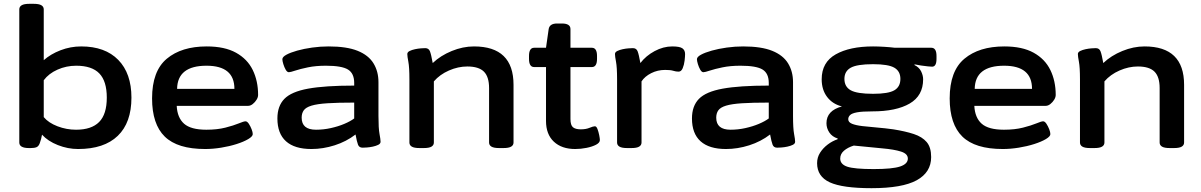

<svg xmlns="http://www.w3.org/2000/svg" viewBox="-20 -773 6289 1005"><path d="M389 7Q335 7 283 -13.5Q231 -34 200 -68Q196 -45 188 -23Q182 -7 171 -2.5Q160 2 141 2H132Q81 2 81 -27V-724Q81 -738 93.5 -745.5Q106 -753 134 -753H156Q184 -753 196.5 -745.5Q209 -738 209 -724V-458Q245 -490 297 -510Q349 -530 405 -530Q530 -530 599 -459.5Q668 -389 668 -262Q668 -131 596.5 -62Q525 7 389 7ZM378 -94Q459 -94 499 -134.5Q539 -175 539 -262Q539 -348 500 -388.5Q461 -429 379 -429Q327 -429 281 -408.5Q235 -388 209 -353V-160Q234 -130 281 -112Q328 -94 378 -94Z M1054 7Q909 7 842.5 -58Q776 -123 776 -258Q776 -401 853 -465.5Q930 -530 1062 -530Q1156 -530 1215.5 -497Q1275 -464 1303 -406.5Q1331 -349 1331 -276Q1331 -264 1323 -251Q1315 -238 1303 -228.5Q1291 -219 1279 -219H905Q908 -157 943.5 -125.5Q979 -94 1060 -94Q1117 -94 1160 -105Q1203 -116 1229.5 -127Q1256 -138 1265 -138Q1274 -138 1282.5 -125Q1291 -112 1297 -96.5Q1303 -81 1303 -71Q1303 -59 1279.5 -45Q1256 -31 1218.5 -19Q1181 -7 1137.5 0Q1094 7 1054 7ZM907 -308H1207Q1207 -429 1061 -429Q909 -429 907 -308Z M1610 7Q1522 7 1477 -33.5Q1432 -74 1432 -153Q1432 -218 1468.5 -255.5Q1505 -293 1593 -309Q1681 -325 1834 -325V-339Q1834 -389 1801.5 -409Q1769 -429 1686 -429Q1633 -429 1592 -420.5Q1551 -412 1525.5 -403.5Q1500 -395 1492 -395Q1483 -395 1475.5 -408Q1468 -421 1463 -437.5Q1458 -454 1458 -463Q1458 -475 1479 -486.5Q1500 -498 1535.5 -508Q1571 -518 1614 -524Q1657 -530 1700 -530Q1795 -530 1852 -507Q1909 -484 1935 -441.5Q1961 -399 1961 -343V-166Q1961 -101 1966.5 -72Q1972 -43 1972 -31Q1972 -21 1960 -15Q1948 -9 1931.5 -5.5Q1915 -2 1900 -1Q1885 0 1878 0Q1860 0 1854 -15.5Q1848 -31 1841 -69Q1793 -32 1732 -12.5Q1671 7 1610 7ZM1634 -94Q1673 -94 1711.5 -102.5Q1750 -111 1782 -124.5Q1814 -138 1834 -153V-236Q1748 -236 1694 -232.5Q1640 -229 1610.5 -220Q1581 -211 1570 -195.5Q1559 -180 1559 -157Q1559 -94 1634 -94Z M2176 2Q2148 2 2135.5 -5.5Q2123 -13 2123 -27V-357Q2123 -421 2117.5 -449.5Q2112 -478 2112 -490Q2112 -500 2124 -506Q2136 -512 2152.5 -515.5Q2169 -519 2184 -520Q2199 -521 2206 -521Q2224 -521 2230.5 -504.5Q2237 -488 2245 -443Q2286 -482 2344.5 -506Q2403 -530 2461 -530Q2668 -530 2668 -329V-27Q2668 -13 2655.5 -5.5Q2643 2 2615 2H2593Q2565 2 2552.5 -5.5Q2540 -13 2540 -27V-312Q2540 -371 2513 -398Q2486 -425 2426 -425Q2378 -425 2330 -404Q2282 -383 2251 -347V-27Q2251 -13 2238.5 -5.5Q2226 2 2198 2Z M2991 7Q2920 7 2879 -31.5Q2838 -70 2838 -140V-422H2776Q2749 -422 2749 -465V-480Q2749 -523 2776 -523H2838L2852 -621Q2857 -650 2896 -650H2921Q2966 -650 2966 -621V-523H3078Q3105 -523 3105 -480V-465Q3105 -422 3078 -422H2966V-150Q2966 -118 2979 -107Q2992 -96 3020 -96Q3047 -96 3066 -104Q3085 -112 3094 -112Q3102 -112 3107.5 -97.5Q3113 -83 3116.5 -65.5Q3120 -48 3120 -40Q3120 -26 3100 -15.5Q3080 -5 3050 1Q3020 7 2991 7Z M3263 2Q3235 2 3222.5 -5.5Q3210 -13 3210 -27V-357Q3210 -421 3204.5 -449.5Q3199 -478 3199 -490Q3199 -500 3211 -506Q3223 -512 3239.5 -515.5Q3256 -519 3271 -520Q3286 -521 3293 -521Q3311 -521 3317.5 -504.5Q3324 -488 3332 -443Q3361 -481 3406.5 -505.5Q3452 -530 3499 -530Q3538 -530 3552 -520Q3566 -510 3566 -490Q3566 -478 3563.5 -456Q3561 -434 3553.5 -416Q3546 -398 3532 -398Q3518 -398 3504 -402.5Q3490 -407 3462 -407Q3422 -407 3388.5 -390Q3355 -373 3338 -347V-27Q3338 -13 3325.5 -5.5Q3313 2 3285 2Z M3780 7Q3692 7 3647 -33.5Q3602 -74 3602 -153Q3602 -218 3638.5 -255.5Q3675 -293 3763 -309Q3851 -325 4004 -325V-339Q4004 -389 3971.5 -409Q3939 -429 3856 -429Q3803 -429 3762 -420.5Q3721 -412 3695.5 -403.5Q3670 -395 3662 -395Q3653 -395 3645.5 -408Q3638 -421 3633 -437.5Q3628 -454 3628 -463Q3628 -475 3649 -486.5Q3670 -498 3705.5 -508Q3741 -518 3784 -524Q3827 -530 3870 -530Q3965 -530 4022 -507Q4079 -484 4105 -441.5Q4131 -399 4131 -343V-166Q4131 -101 4136.5 -72Q4142 -43 4142 -31Q4142 -21 4130 -15Q4118 -9 4101.5 -5.5Q4085 -2 4070 -1Q4055 0 4048 0Q4030 0 4024 -15.5Q4018 -31 4011 -69Q3963 -32 3902 -12.5Q3841 7 3780 7ZM3804 -94Q3843 -94 3881.5 -102.5Q3920 -111 3952 -124.5Q3984 -138 4004 -153V-236Q3918 -236 3864 -232.5Q3810 -229 3780.5 -220Q3751 -211 3740 -195.5Q3729 -180 3729 -157Q3729 -94 3804 -94Z M4542 212Q4390 212 4323.5 181.5Q4257 151 4257 81Q4257 51 4272.5 26.5Q4288 2 4312.5 -16.5Q4337 -35 4364 -44L4365 -48Q4336 -57 4321 -79.5Q4306 -102 4306 -128Q4306 -194 4387 -216Q4338 -228 4309.5 -265.5Q4281 -303 4281 -358Q4281 -447 4354.5 -488.5Q4428 -530 4550 -530Q4576 -530 4608.5 -528Q4641 -526 4664 -523H4855Q4882 -523 4882 -480V-465Q4882 -424 4859 -424Q4854 -424 4837.5 -425.5Q4821 -427 4801.5 -430Q4782 -433 4768 -436L4766 -433Q4791 -421 4801.5 -399.5Q4812 -378 4812 -358Q4812 -272 4741.5 -231Q4671 -190 4546 -190Q4493 -190 4466 -185Q4439 -180 4429.5 -170.5Q4420 -161 4420 -149Q4420 -133 4440 -125Q4460 -117 4494 -113Q4528 -109 4570.5 -105.5Q4613 -102 4656 -96Q4719 -86 4763 -71.5Q4807 -57 4830.5 -29.5Q4854 -2 4854 49Q4854 129 4778.5 170.5Q4703 212 4542 212ZM4550 -282Q4630 -282 4661.5 -300.5Q4693 -319 4693 -360Q4693 -400 4661.5 -418.5Q4630 -437 4550 -437Q4466 -437 4433 -418.5Q4400 -400 4400 -360Q4400 -319 4433 -300.5Q4466 -282 4550 -282ZM4553 112Q4651 112 4691.5 98.5Q4732 85 4732 57Q4732 32 4696.5 20.5Q4661 9 4597.5 3.5Q4534 -2 4449 -11Q4417 -1 4397.5 16Q4378 33 4378 57Q4378 87 4415 99.5Q4452 112 4553 112Z M5229 7Q5084 7 5017.5 -58Q4951 -123 4951 -258Q4951 -401 5028 -465.5Q5105 -530 5237 -530Q5331 -530 5390.5 -497Q5450 -464 5478 -406.5Q5506 -349 5506 -276Q5506 -264 5498 -251Q5490 -238 5478 -228.5Q5466 -219 5454 -219H5080Q5083 -157 5118.5 -125.5Q5154 -94 5235 -94Q5292 -94 5335 -105Q5378 -116 5404.5 -127Q5431 -138 5440 -138Q5449 -138 5457.5 -125Q5466 -112 5472 -96.5Q5478 -81 5478 -71Q5478 -59 5454.5 -45Q5431 -31 5393.5 -19Q5356 -7 5312.5 0Q5269 7 5229 7ZM5082 -308H5382Q5382 -429 5236 -429Q5084 -429 5082 -308Z M5686 2Q5658 2 5645.5 -5.5Q5633 -13 5633 -27V-357Q5633 -421 5627.5 -449.5Q5622 -478 5622 -490Q5622 -500 5634 -506Q5646 -512 5662.5 -515.5Q5679 -519 5694 -520Q5709 -521 5716 -521Q5734 -521 5740.5 -504.5Q5747 -488 5755 -443Q5796 -482 5854.5 -506Q5913 -530 5971 -530Q6178 -530 6178 -329V-27Q6178 -13 6165.5 -5.5Q6153 2 6125 2H6103Q6075 2 6062.5 -5.5Q6050 -13 6050 -27V-312Q6050 -371 6023 -398Q5996 -425 5936 -425Q5888 -425 5840 -404Q5792 -383 5761 -347V-27Q5761 -13 5748.5 -5.5Q5736 2 5708 2Z"/></svg>

Font: Asap Expanded SemiBold
Style: Regular
Weight: 600
Width: 7
Designer: Pablo Cosgaya
Foundry: Omnibus-Type
Version: Version 3.001; ttfautohint (v1.8.4.7-5d5b)